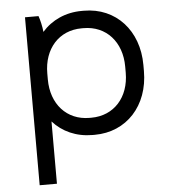

<svg xmlns="http://www.w3.org/2000/svg" viewBox="-52 -573 721 820"><g transform="rotate(-5 308.5 -163.0)"><path d="M85 200H159V-67C200 -21 259 6 329 6H338C475 6 571 -99 571 -247V-273C571 -421 475 -526 338 -526H329C259 -526 199 -498 158 -451C156 -474 149 -503 143 -520H85ZM322 -68C225 -68 159 -141 159 -247V-273C159 -378 224 -452 322 -452H330C427 -452 493 -379 493 -273V-247C493 -141 427 -68 330 -68Z"/></g></svg>

Font: Fixel Text Regular
Style: Regular
Weight: 400
Width: 4
Designer: AlfaBravo + MacPaw
Foundry: Kyrylo Tkachov, Marchela Mozhyna, Serhii Makarenko, Maria Weinstein, Zakhar Kryvoshyya
Version: Version 1.211